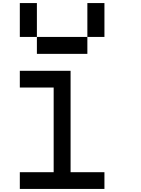

<svg xmlns="http://www.w3.org/2000/svg" viewBox="-20 -1243 929 1263"><path d="M110.4 0Q110.4 -27.3 110.4 -110.4Q166 -110.4 333 -110.4Q333 -250 333 -667Q277.3 -667 110.4 -667Q110.4 -694.3 110.4 -777.3Q194.3 -777.3 444.3 -777.3Q444.3 -610.4 444.3 -110.4Q500 -110.4 667 -110.4Q667 -83 667 0Q527.3 0 110.4 0ZM222.7 -888.7Q222.7 -917 222.7 -1000Q305.7 -1000 554.7 -1000Q554.7 -972.7 554.7 -888.7Q471.7 -888.7 222.7 -888.7ZM110.4 -1000Q110.4 -1055.7 110.4 -1222.7Q138.7 -1222.7 222.7 -1222.7Q222.7 -1167 222.7 -1000Q194.3 -1000 110.4 -1000ZM554.7 -1000Q554.7 -1055.7 554.7 -1222.7Q583 -1222.7 667 -1222.7Q667 -1167 667 -1000Q638.7 -1000 554.7 -1000Z"/></svg>

Font: Ingsat TST_CRD
Style: Regular
Weight: 300
Designer: Tofik Waleny
Version: 1.0